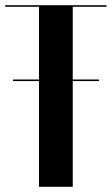

<svg xmlns="http://www.w3.org/2000/svg" viewBox="-30 -719 430 739"><path d="M380 -693H250V-413H351V-407H250V0H120V-407H20V-413H120V-693H-10V-699H380Z"/></svg>

Font: Moniqa Black Display
Style: Regular
Weight: 900
Designer: Rajesh Rajput
Foundry: Rajesh Rajput
Version: Version 1.000